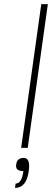

<svg xmlns="http://www.w3.org/2000/svg" viewBox="-20 -720 253 935"><path d="M83 0 181 -700H213L115 0ZM120 113Q109 195 53 195L56 174Q86 174 94 113Q73 113 64.5 105Q56 97 59 80Q63 49 96 49Q129 49 120 113Z"/></svg>

Font: Fivo Sans Thin
Style: Regular
Weight: 250
Foundry: Alexander Slobzheninov
Version: 1.0